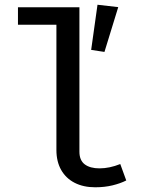

<svg xmlns="http://www.w3.org/2000/svg" viewBox="-20 -789 655 822"><path d="M320 -139.5Q320 -102.6 342.8 -85.4Q365.6 -68.2 406.2 -68.2Q448.7 -68.2 494.9 -86.7L520.5 -16.4Q495.4 -3.6 461.5 4.6Q427.7 12.8 387.7 12.8Q336.9 12.8 299.5 -6.4Q262.1 -25.6 241.8 -61.5Q221.5 -97.4 221.5 -146.7V-683.1H56.9V-757.9H320ZM370.3 -575.4 397.4 -768.7 486.2 -758.5 427.2 -566.7Z"/></svg>

Font: Fira Code Fixed Retina
Style: Regular
Weight: 450
Monospace: yes
Designer: Carrois Corporate, Edenspiekermann AG, Nikita Prokopov
Foundry: Carrois Corporate, Edenspiekermann AG, Nikita Prokopov
Version: Version 5.002